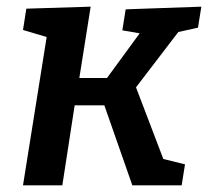

<svg xmlns="http://www.w3.org/2000/svg" viewBox="-20 -556 624 576"><path d="M574 -473 515 -460 388 -294 470 -79 535 -63 525 0H377L293 -240H204L167 0H49L120 -445L49 -466L59 -530L252 -536L218 -322H301L399 -456L347 -465L357 -528L584 -536Z"/></svg>

Font: Bitter Pro SemiBold
Style: Italic
Weight: 600
Italic angle: -9°
Designer: Sol Matas, and Bitter project Authors
Foundry: Sol Matas
Version: Version 1.010